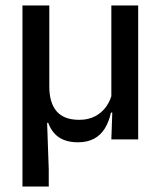

<svg xmlns="http://www.w3.org/2000/svg" viewBox="-20 -509 586 701"><path d="M484.5 -489V0H386.5L390.5 -114.5L386.5 -120.5V-489ZM160 -192.5Q160 -164 166.5 -141.5Q173 -119 186.2 -103.2Q199.5 -87.5 220.2 -79.5Q241 -71.5 269.5 -71.5Q302.5 -71.5 327.2 -84.5Q352 -97.5 367.8 -119.8Q383.5 -142 389.5 -169.5L405.5 -98H385Q378 -65 363 -40.5Q348 -16 323.8 -2.8Q299.5 10.5 264.5 10.5Q235.5 10.5 214.2 2.2Q193 -6 178.8 -21.8Q164.5 -37.5 156 -60.5H152L158 109.5V172H62V-489H160Z"/></svg>

Font: Anek Latin Medium
Style: Regular
Weight: 500
Designer: Yesha Goshar
Foundry: Ek Type
Version: Version 1.003